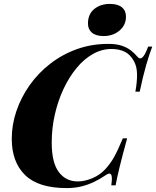

<svg xmlns="http://www.w3.org/2000/svg" viewBox="-20 -946 797 980"><path d="M757 -708Q742 -669 726 -613.5Q710 -558 693 -478H671Q680 -528 679.5 -567.5Q679 -607 663 -635Q644 -669 615.5 -682.5Q587 -696 549 -696Q500 -696 454.5 -670.5Q409 -645 371 -599Q333 -553 304.5 -492.5Q276 -432 260 -362Q244 -292 244 -218Q244 -116 280 -68Q316 -20 377 -20Q412 -20 450.5 -36Q489 -52 517 -82Q544 -111 563.5 -146.5Q583 -182 607 -240H629Q604 -149 590.5 -93.5Q577 -38 570 0H548Q551 -21 551 -34Q551 -55 543 -59Q535 -63 518 -51Q492 -33 461 -18Q430 -3 395.5 5.5Q361 14 320 14Q176 14 108 -52.5Q40 -119 40 -238Q40 -309 63.5 -378.5Q87 -448 130.5 -510Q174 -572 235.5 -620Q297 -668 372 -695Q447 -722 533 -722Q573 -722 600.5 -713Q628 -704 647.5 -689Q667 -674 681 -657Q694 -641 707.5 -653.5Q721 -666 736 -708ZM429 -826Q429 -874 461 -900Q493 -926 541 -926Q581 -926 602 -909Q623 -892 623 -861Q623 -818 590 -790Q557 -762 509 -762Q470 -762 449.5 -779Q429 -796 429 -826Z"/></svg>

Font: Playfair Display ExtraBold
Style: Italic
Weight: 800
Italic angle: -14°
Designer: Claus Eggers Sørensen
Foundry: Claus Eggers Sørensen
Version: Version 1.203